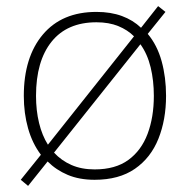

<svg xmlns="http://www.w3.org/2000/svg" viewBox="-20 -579 623 629"><path d="M524 -265Q524 -187 499 -124.5Q474 -62 422 -26Q370 10 290 10Q240 10 202 -6Q164 -22 136 -50L72 30L48 10L114 -72Q86 -109 72 -158.5Q58 -208 58 -265Q58 -392 120.5 -466Q183 -540 296 -540Q343 -540 379.5 -526.5Q416 -513 442 -488L498 -559L522 -540L464 -468Q495 -431 509.5 -378.5Q524 -326 524 -265ZM98 -265Q98 -217 108 -176Q118 -135 137 -105L419 -460Q398 -481 367.5 -493.5Q337 -506 296 -506Q200 -506 149 -442.5Q98 -379 98 -265ZM484 -265Q484 -315 473.5 -358.5Q463 -402 440 -434L157 -79Q181 -53 214 -38.5Q247 -24 290 -24Q358 -24 400.5 -55Q443 -86 463.5 -140.5Q484 -195 484 -265Z"/></svg>

Font: Noto Sans Hebrew Thin ExtraLight
Style: Regular
Weight: 250
Version: Version 3.001